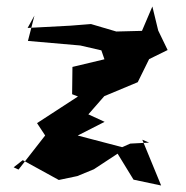

<svg xmlns="http://www.w3.org/2000/svg" viewBox="-20 -513 573 591"><path d="M439 -74 381 -71 356 -60 207 -99 176 -23 204 -88 302 -138 252 -161 301 -217 404 -260 439 -331 496 -359 467 -419 449 -493 417 -418 338 -416 260 -439 197 -434 65 -427 86 -465 66 -387 227 -373 292 -358 302 -329 337 -339 203 -307 202 -223 220 -216 94 -134 119 -96 37 9 22 2 50 -20 161 41 218 29 269 8 342 -40 391 40 476 58 418 -83Z"/></svg>

Font: Charger Distortion
Style: 2
Weight: 400
Designer: Jasper
Foundry: Cannot Into Space Fonts
Version: Version 0.98